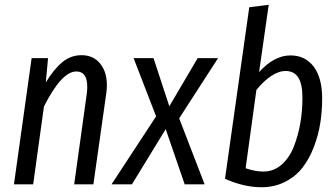

<svg xmlns="http://www.w3.org/2000/svg" viewBox="-20 -768 1400 800"><path d="M319.8 -538.1Q374.5 -538.1 403.6 -494.6Q432.6 -451.2 422.9 -379.9L369.1 0H289.1L341.8 -378.9Q352.5 -470.2 297.9 -470.2Q236.8 -470.2 163.1 -324.2L118.2 0H38.1L111.8 -525.9H180.2L170.9 -424.8Q204.6 -480 239.7 -509Q274.9 -538.1 319.8 -538.1Z M888.7 -525.9 726.6 -274.9 832.5 0H749.5L670.4 -230L529.8 0H444.8L630.4 -283.2L536.6 -525.9H619.6L685.5 -325.2L803.7 -525.9Z M1190.4 -537.1Q1251.5 -537.1 1286.9 -490.5Q1322.3 -443.8 1322.3 -357.9Q1322.3 -305.2 1314.5 -255.1Q1306.6 -205.1 1287.8 -155.8Q1269 -106.4 1240.7 -69.8Q1212.4 -33.2 1168.2 -10.5Q1124 12.2 1069.3 12.2Q997.1 12.2 917.5 -22.9L1018.6 -737.8L1099.6 -748L1059.6 -467.8Q1122.6 -537.1 1190.4 -537.1ZM1170.4 -472.2Q1140.1 -472.2 1108.2 -450.2Q1076.2 -428.2 1048.3 -393.1L1003.4 -66.9Q1043.5 -53.2 1077.6 -53.2Q1120.1 -53.2 1152.8 -81.5Q1185.5 -109.9 1203.9 -156.2Q1222.2 -202.6 1231.2 -254.2Q1240.2 -305.7 1240.2 -358.9Q1240.2 -418 1222.7 -445.1Q1205.1 -472.2 1170.4 -472.2Z"/></svg>

Font: Fira Sans Compressed Book
Style: Italic
Weight: 350
Width: 3
Italic angle: -8°
Designer: Carrois Corporate & Edenspiekermann AG
Foundry: Carrois Corporate GbR & Edenspiekermann AG
Version: Version 4.203;PS 004.203;hotconv 1.0.88;makeotf.lib2.5.64775